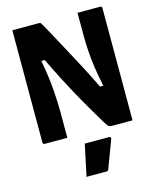

<svg xmlns="http://www.w3.org/2000/svg" viewBox="-137 -792 923 1138"><g transform="rotate(-15 325.0 -223.5)"><path d="M200 0H61Q50 0 50 -11V-700H213Q222 -700 225.5 -695.5Q229 -691 243 -665Q290 -579 327.5 -509.5Q365 -440 398.5 -376.5Q432 -313 466 -243H486Q471 -313 463.5 -367Q456 -421 453 -469Q450 -517 450 -567V-700H589Q600 -700 600 -689V0H470Q464 0 455.5 -4.5Q447 -9 432 -35Q374 -131 332.5 -205Q291 -279 257 -345Q223 -411 190 -480H169Q189 -372 194.5 -292.5Q200 -213 200 -163ZM291 60H439Q445 60 448.5 63.5Q452 67 450 73Q434 116 418.5 156.5Q403 197 386 243Q385 247 381.5 250Q378 253 371 253H250Q261 203 271 154Q281 105 291 60Z"/></g></svg>

Font: Recursive Sn Lnr St XBd
Style: Regular
Weight: 800
Version: Version 1.079;hotconv 1.0.112;makeotfexe 2.5.65598; ttfautoh